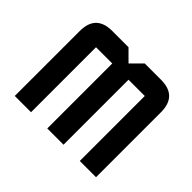

<svg xmlns="http://www.w3.org/2000/svg" viewBox="-115 -652 816 816"><g transform="rotate(45 293.0 -244.0)"><path d="M244.1 -390.6H146.5V0H48.8V-390.6Q48.8 -488.3 146.5 -488.3H244.1L293 -439.5L341.8 -488.3H439.5Q537.1 -488.3 537.1 -390.6V0H439.5V-390.6H341.8V0H244.1Z"/></g></svg>

Font: BabelStone Runic Berhtwald
Style: Regular
Weight: 400
Designer: Andrew West
Foundry: BabelStone
Version: Version 7.004;November 9, 2023